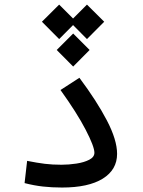

<svg xmlns="http://www.w3.org/2000/svg" viewBox="-20 -821 626 843"><path d="M252.4 2.4Q207.5 2.4 168.7 -2Q129.9 -6.3 87.9 -17.1L99.1 -114.7Q143.1 -106 176.5 -101.8Q210 -97.7 250 -97.7Q282.2 -97.7 315.7 -102.8Q349.1 -107.9 371.8 -119.6Q394.5 -131.3 394.5 -150.4Q394.5 -177.2 356.2 -251.2Q317.9 -325.2 245.6 -425.8L328.6 -479.5Q404.3 -378.4 449.2 -292.5Q494.1 -206.5 494.1 -145.5Q494.1 -75.7 431.2 -36.6Q368.2 2.4 252.4 2.4ZM361.8 -800.8 437.5 -725.6 361.8 -649.4 300.8 -710.9 239.7 -649.4 164.1 -725.6 239.7 -800.8 300.8 -739.7ZM301.3 -673.8 373.5 -601.6 301.3 -528.8 229 -601.6Z"/></svg>

Font: Cascadia Mono PL
Style: Regular
Weight: 400
Monospace: yes
Designer: Aaron Bell
Foundry: Saja Typeworks
Version: Version 2404.023; ttfautohint (v1.8.4)